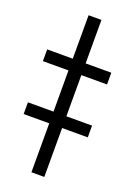

<svg xmlns="http://www.w3.org/2000/svg" viewBox="-197 -787 583 841"><g transform="rotate(20 94.5 -366.0)"><path d="M124 -731.9V0H64V-731.9ZM-55.2 -474.6V-529.3H243.7V-474.6ZM-55.2 -228V-282.7H243.7V-228Z"/></g></svg>

Font: Inter Display Light
Style: Regular
Weight: 300
Designer: Rasmus Andersson
Foundry: rsms
Version: Version 4.000;git-a52131595